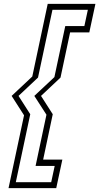

<svg xmlns="http://www.w3.org/2000/svg" viewBox="-20 -770 512 990"><path d="M136 -181 61.5 169.5H244L262 85.5H163.5L219.5 -178.5L157 -275.5L260.5 -372.5L316.5 -635.5H415L433 -719.5H250.5L176 -370L75.5 -275.5ZM252 -181 202.5 53H301.5L270 200H24L104 -175.5L40 -275.5L146.5 -375.5L226 -750H472L440.5 -603H341.5L292 -370L191.5 -275.5Z"/></svg>

Font: Tourney Thin Light
Style: Italic
Weight: 300
Italic angle: -12°
Version: Version 1.015